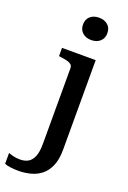

<svg xmlns="http://www.w3.org/2000/svg" viewBox="-245 -804 731 1098"><g transform="rotate(20 120.0 -254.5)"><path d="M101 43V-417Q101 -431 93 -438.5Q85 -446 69.5 -450.5Q54 -455 29 -458L16 -460V-510H221V35Q221 93 205 131.5Q189 170 161.5 193Q134 216 97.5 226Q61 236 20 236Q-5 236 -27.5 233Q-50 230 -63 224V158Q-48 164 -30.5 168Q-13 172 8 172Q37 172 57.5 160Q78 148 89.5 120Q101 92 101 43ZM157 -609Q124 -609 103.5 -627.5Q83 -646 83 -677Q83 -709 103.5 -727Q124 -745 157 -745Q190 -745 210.5 -727Q231 -709 231 -677Q231 -646 210.5 -627.5Q190 -609 157 -609Z"/></g></svg>

Font: Roboto Serif 36pt Medium
Style: Regular
Weight: 500
Designer: Greg Gazdowicz
Foundry: Commercial Type
Version: Version 1.008